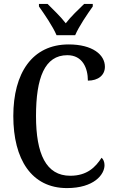

<svg xmlns="http://www.w3.org/2000/svg" viewBox="-20 -951 588 981"><path d="M269 -771H364C383 -816 427 -880 454 -918V-931H410C380 -902 342 -866 316 -832C290 -866 252 -902 223 -931H179V-918C206 -880 250 -816 269 -771ZM322 10C460 10 514 -59 514 -107C514 -123 508 -138 499 -145C468 -97 425 -53 339 -53C215 -53 164 -165 164 -358C164 -553 208 -669 324 -669C402 -669 429 -603 429 -539C482 -539 516 -567 516 -610C516 -672 452 -724 331 -724C144 -724 48 -577 48 -358C48 -137 141 10 322 10Z"/></svg>

Font: Noto Serif Thai Condensed Medium
Style: Regular
Weight: 500
Width: 3
Designer: Monotype Design Team
Foundry: Monotype Imaging Inc.
Version: Version 2.002